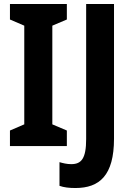

<svg xmlns="http://www.w3.org/2000/svg" viewBox="-20 -734 665 965"><path d="M316 0V-78L243 -109V-605L316 -636V-714H30V-636L102 -605V-109L30 -78V0ZM359 211C480 211 553 148 553 -37V-714H413V-35C413 63 389 91 338 91C316 91 296 86 279 81V200C301 208 328 211 359 211Z"/></svg>

Font: Noto Sans Devanagari UI Condensed
Style: Bold
Weight: 700
Width: 3
Designer: Jelle Bosma - Monotype Design Team
Foundry: Monotype Imaging Inc.
Version: Version 2.004